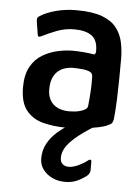

<svg xmlns="http://www.w3.org/2000/svg" viewBox="-52 -518 576 788"><g transform="rotate(5 236.5 -124.0)"><path d="M231 7Q181 7 137 -4Q93 -15 66.5 -47.5Q40 -80 40 -143Q40 -195 58.5 -228Q77 -261 107 -278.5Q137 -296 169.5 -303Q202 -310 229 -310Q253 -310 275.5 -308Q298 -306 315 -303Q326 -300 326 -318Q326 -362 301 -380Q276 -398 229 -398Q191 -398 156.5 -384.5Q122 -371 99 -359Q89 -354 85.5 -355.5Q82 -357 81 -366L73 -417Q72 -427 73.5 -431Q75 -435 83 -440Q108 -456 147 -466.5Q186 -477 231 -477Q298 -477 337.5 -462Q377 -447 397 -421Q417 -395 424 -362Q431 -329 431 -293Q431 -248 430.5 -207Q430 -166 428.5 -126Q427 -86 423 -45Q421 -34 417 -28.5Q413 -23 400 -18Q386 -11 363.5 -6.5Q341 -2 316 1Q291 4 268.5 5.5Q246 7 231 7ZM237 -61Q246 -61 258 -62Q270 -63 282.5 -66.5Q295 -70 303.5 -75.5Q312 -81 313 -90Q316 -116 318 -148.5Q320 -181 319 -210Q319 -225 308 -230Q297 -236 275.5 -238Q254 -240 235 -240Q223 -240 208 -236Q193 -232 179.5 -222Q166 -212 157 -193Q148 -174 148 -143Q148 -117 159 -98.5Q170 -80 190 -70.5Q210 -61 237 -61ZM246 229Q202 229 171 204Q140 179 140 141Q140 108 154.5 81Q169 54 193.5 32Q218 10 247 -6Q256 -11 266 -14.5Q276 -18 288 -18H343Q349 -18 350 -14.5Q351 -11 345 -6Q298 23 270.5 47Q243 71 231.5 91Q220 111 220 131Q220 151 231.5 159Q243 167 258 166Q275 165 295.5 155.5Q316 146 331 134Q336 129 341 129.5Q346 130 346 137V173Q346 187 330 199Q312 212 292 220.5Q272 229 246 229Z"/></g></svg>

Font: Glory Thin SemiBold
Style: Regular
Weight: 600
Version: Version 1.011